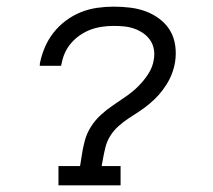

<svg xmlns="http://www.w3.org/2000/svg" viewBox="-20 -558 640 578"><path d="M156 0V-58H221L226 -89Q229 -111 235 -133.5Q241 -156 253.5 -176Q266 -196 283.5 -212Q301 -228 321 -241.5Q341 -255 360.5 -268.5Q380 -282 397 -299Q414 -316 427 -336.5Q440 -357 443 -379Q446 -395 443 -410.5Q440 -426 431.5 -438Q423 -450 410.5 -458.5Q398 -467 383.5 -472Q369 -477 353.5 -478.5Q338 -480 322 -480Q305 -480 287.5 -477.5Q270 -475 253.5 -469Q237 -463 221.5 -452.5Q206 -442 194 -428Q182 -414 175 -398Q168 -382 165 -364Q164 -363 164 -362Q164 -361 164 -360H99Q100 -361 100 -363Q100 -365 100 -367Q105 -392 115 -415.5Q125 -439 141 -459.5Q157 -480 178.5 -496Q200 -512 224 -521.5Q248 -531 273 -534.5Q298 -538 322 -538Q347 -538 372 -535Q397 -532 419.5 -523.5Q442 -515 461 -500.5Q480 -486 492 -466Q504 -446 507.5 -421Q511 -396 507 -371Q504 -353 497.5 -336Q491 -319 480.5 -302.5Q470 -286 457.5 -272Q445 -258 430 -245.5Q415 -233 399 -222.5Q383 -212 367 -201.5Q351 -191 336.5 -178Q322 -165 312 -149Q302 -133 297.5 -115Q293 -97 290 -80L286 -58H343V0Z"/></svg>

Font: Iosevka Curly Slab LtExObl
Style: Regular
Weight: 300
Width: 7
Italic angle: -9°
Monospace: yes
Designer: Belleve Invis
Foundry: Belleve Invis
Version: Version 11.1.0; ttfautohint (v1.8.3)